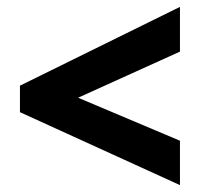

<svg xmlns="http://www.w3.org/2000/svg" viewBox="-20 -640 583 558"><path d="M503 -102 38 -314V-391L503 -620V-490L207 -356L503 -231Z"/></svg>

Font: Noto Sans Gujarati SemiCondensed ExtraBold
Style: Regular
Weight: 800
Width: 4
Designer: Jelle Bosma - Monotype Design Team, Universal Thirst
Foundry: Monotype Imaging Inc.
Version: Version 2.106; ttfautohint (v1.8.4.7-5d5b)